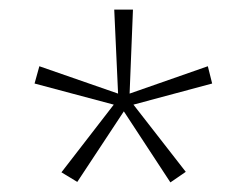

<svg xmlns="http://www.w3.org/2000/svg" viewBox="-20 -779 518 400"><path d="M257 -759 250 -584 413 -641 422 -605 258 -561 367 -421 335 -399 238 -547 141 -400 108 -420 217 -561 52 -605 62 -641 226 -584 218 -759Z"/></svg>

Font: Noto Sans Hebrew SemiCondensed ExtraLight
Style: Regular
Weight: 200
Width: 4
Designer: Monotype Design Team
Foundry: Monotype Imaging Inc.
Version: Version 2.004; ttfautohint (v1.8.4.7-5d5b)